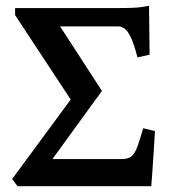

<svg xmlns="http://www.w3.org/2000/svg" viewBox="-20 -643 587 663"><path d="M515.1 -190.4Q513.7 -164.6 511.2 -126.2Q508.8 -87.9 506.3 -52.7Q503.9 -17.6 502.4 0H40.5L22 -24.9L224.1 -299.3L32.2 -590.8V-615.2H390.6Q418 -615.2 441.7 -616.2Q465.3 -617.2 494.6 -623L496.6 -454.1L454.6 -444.8Q442.4 -493.2 430.9 -515.9Q419.4 -538.6 408.7 -545.2Q397.9 -551.8 388.7 -551.8H187.5L332 -329.1L161.1 -93.8H400.9Q421.4 -93.8 433.1 -102.5Q444.8 -111.3 453.6 -134.3Q462.4 -157.2 474.6 -200.2Z"/></svg>

Font: Gentium Plus
Style: Bold
Weight: 700
Designer: Victor Gaultney, Annie Olsen, Iska Routamaa, Becca Hirsbrunner
Foundry: SIL International
Version: Version 6.101